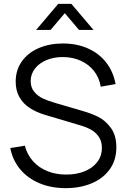

<svg xmlns="http://www.w3.org/2000/svg" viewBox="-20 -960 656 995"><path d="M167.2 -805 281.8 -940H349.8L464.5 -805H389.5L315.8 -891.7L242.2 -805ZM320 15Q245.2 15 184.6 -10.3Q124 -35.7 84.8 -82.5Q45.7 -129.3 33.3 -192.7L108.7 -205Q120.7 -158.8 150.8 -124.9Q181 -91 225.2 -73.2Q269.5 -55.3 323 -55.3Q376.2 -55.3 418.2 -72.2Q460.2 -89.2 484.1 -120.5Q508 -151.8 508 -193.3Q508 -228.2 491.9 -251.3Q475.8 -274.5 452.4 -287.6Q429 -300.7 397.3 -310L215 -364.3Q167.3 -378.5 133.8 -400.5Q100.2 -422.5 80.8 -456.5Q61.3 -490.5 61.3 -537Q61.3 -596.7 93 -641.6Q124.7 -686.5 180.7 -710.7Q236.7 -734.8 307.7 -734.7Q379.2 -734.3 436.3 -708.8Q493.5 -683.3 530.3 -636Q567.2 -588.7 579 -524.3L502 -510.7Q494.8 -556.7 467.7 -591.4Q440.5 -626.2 398.8 -645.1Q357.2 -664 307 -664.3Q259.3 -664.7 220.9 -648.6Q182.5 -632.5 160.8 -604Q139 -575.5 139 -540Q139 -506 157.8 -483.7Q176.7 -461.3 203.5 -449.1Q230.3 -436.8 267 -426.3L408 -385Q452.2 -372.5 488.8 -354.5Q525.3 -336.5 554.2 -297.7Q583 -258.8 583 -196.7Q583 -131 549.1 -83.2Q515.2 -35.5 455.5 -10.2Q395.8 15 320 15Z"/></svg>

Font: Hauora
Style: Regular
Weight: 400
Designer: Wayne Shih
Foundry: WCYS
Version: Version 1.001